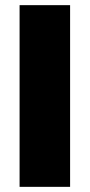

<svg xmlns="http://www.w3.org/2000/svg" viewBox="-20 -725 348 745"><path d="M252 -705V0H56V-705Z"/></svg>

Font: DVN-Poppins ExtBd
Style: Regular
Weight: 800
Designer: Ninad Kale (Devanagari), Jonny Pinhorn (Latin)
Foundry: Indian Type Foundry
Version: 4.004